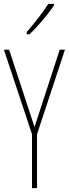

<svg xmlns="http://www.w3.org/2000/svg" viewBox="-20 -970 355 990"><path d="M158 -315 288 -714H315L171 -278V0H145V-278L0 -714H27ZM259 -943Q243 -919 220.5 -891Q198 -863 175 -837.5Q152 -812 132 -793H118V-805Q152 -845 178 -878Q204 -911 229 -950H259Z"/></svg>

Font: Noto Sans Hebrew ExtraCondensed Thin
Style: Regular
Weight: 100
Width: 2
Designer: Monotype Design Team
Foundry: Monotype Imaging Inc.
Version: Version 2.004; ttfautohint (v1.8.4.7-5d5b)